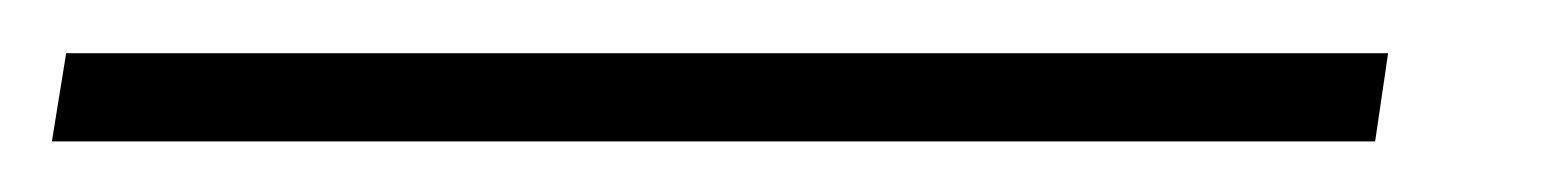

<svg xmlns="http://www.w3.org/2000/svg" viewBox="-74 24 594 74"><path d="M461 44.5 456 78.5H-54L-48.5 44.5Z"/></svg>

Font: Merriweather 20pt Light
Style: Italic
Weight: 300
Italic angle: -7.8°
Version: Version 2.101